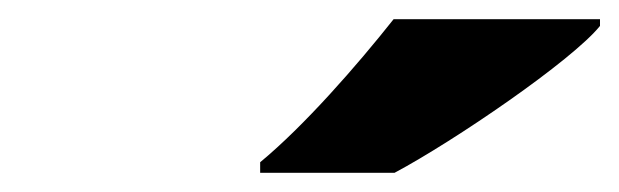

<svg xmlns="http://www.w3.org/2000/svg" viewBox="-20 -786 645 200"><path d="M251 -606H391C453 -639 576 -723 605 -759V-766H390C352 -718 297 -655 251 -617Z"/></svg>

Font: Noto Sans UI Black
Style: Italic
Weight: 900
Italic angle: -372°
Designer: Monotype Design Team
Foundry: Monotype Imaging Inc.
Version: Version 1.901